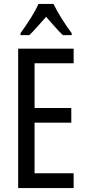

<svg xmlns="http://www.w3.org/2000/svg" viewBox="-20 -963 442 983"><path d="M357 0H73V-714H357V-639H157V-410H345V-335H157V-76H357ZM254 -943Q270 -909 296 -867.5Q322 -826 347 -793V-783H302Q281 -803 260 -827Q239 -851 216 -877Q193 -851 170.5 -825.5Q148 -800 130 -783H85V-793Q112 -830 137.5 -870.5Q163 -911 177 -943Z"/></svg>

Font: Noto Sans Khmer UI ExtraCondensed
Style: Regular
Weight: 400
Width: 2
Designer: Danh Hong and the Monotype Design Team
Foundry: Monotype Imaging Inc.
Version: Version 2.002; ttfautohint (v1.8.4.7-5d5b)